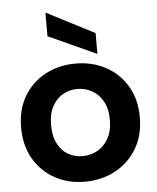

<svg xmlns="http://www.w3.org/2000/svg" viewBox="-56 -865 750 920"><g transform="rotate(-5 318.5 -405.0)"><path d="M315 7Q235 7 171.5 -28Q108 -63 70.5 -127Q33 -191 33 -278Q33 -365 71 -428.5Q109 -492 174 -526.5Q239 -561 319 -561Q399 -561 463.5 -526.5Q528 -492 566 -428.5Q604 -365 604 -278Q604 -191 565.5 -127Q527 -63 461.5 -28Q396 7 315 7ZM315 -116Q352 -116 385 -133.5Q418 -151 439 -187.5Q460 -224 460 -278Q460 -332 439.5 -368Q419 -404 386.5 -421.5Q354 -439 317 -439Q280 -439 248.5 -421.5Q217 -404 197 -368Q177 -332 177 -278Q177 -224 196 -187.5Q215 -151 246.5 -133.5Q278 -116 315 -116ZM197 -817 428 -698V-598L197 -703Z"/></g></svg>

Font: Parkinsans SemiBold
Style: Regular
Weight: 600
Designer: Red Stone, Indian Type Foundry
Foundry: Indian Type Foundry
Version: Version 1.000